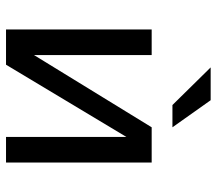

<svg xmlns="http://www.w3.org/2000/svg" viewBox="-61 -659 720 638"><g transform="rotate(90 299.0 -340.0)"><path d="M195 0H78V-484H163V-93L403 -484H520V0H435V-400ZM403 -553H329L204 -680H313Z"/></g></svg>

Font: Play
Style: Regular
Weight: 400
Designer: Jonas Hecksher
Foundry: Jonas Hecksher, Playtypeª, e-types AS
Version: Version 1.002